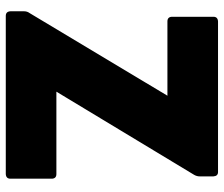

<svg xmlns="http://www.w3.org/2000/svg" viewBox="-75 -699 774 664"><g transform="rotate(90 312.0 -367.0)"><path d="M582 0H35Q20 0 19 -16V-63Q19 -74 25 -82L311 -559H54Q39 -559 38 -574V-718Q38 -733 54 -734H575Q589 -734 590 -718V-671Q590 -661 585 -652L297 -175H582Q597 -175 598 -160V-16Q598 -1 582 0Z"/></g></svg>

Font: YamahaIndonesia935. App XBold
Style: Regular
Weight: 800
Designer: Dalton Maag Ltd
Foundry: Dalton Maag Ltd
Version: Version 1.002; January 01, 2024; Regular/Italic